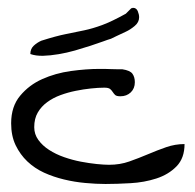

<svg xmlns="http://www.w3.org/2000/svg" viewBox="-20 -458 486 479"><path d="M7.8 -150.4Q7.8 -192.4 30.3 -219.2Q52.7 -246.1 85.4 -260.7Q118.2 -275.4 156.7 -280.8Q195.3 -286.1 228.5 -286.1H240.2Q247.1 -286.1 256.3 -285.6Q265.6 -285.2 273.4 -285.2H285.2Q304.7 -282.2 310.5 -273.9Q316.4 -265.6 316.4 -252.9Q316.4 -237.3 306.2 -227.5Q295.9 -217.8 280.3 -217.8Q270.5 -217.8 267.1 -221.2Q263.7 -224.6 261.2 -228.5Q258.8 -232.4 254.9 -235.8Q251 -239.3 240.2 -239.3Q225.6 -239.3 207 -237.3Q188.5 -235.4 168.9 -231.4Q149.4 -227.5 130.9 -220.7Q112.3 -213.9 97.7 -203.1Q83 -192.4 74.2 -177.2Q65.4 -162.1 65.4 -140.6Q65.4 -123 75.7 -108.9Q85.9 -94.7 102.5 -84Q119.1 -73.2 140.1 -65.9Q161.1 -58.6 181.6 -54.7Q202.1 -50.8 221.2 -48.8Q240.2 -46.9 252 -46.9Q279.3 -46.9 302.7 -55.2Q326.2 -63.5 349.1 -73.2Q372.1 -83 394.5 -90.8Q417 -98.6 440.4 -98.6Q440.4 -63.5 420.4 -43Q400.4 -22.5 370.1 -12.7Q339.8 -2.9 305.7 -1Q271.5 1 243.2 1Q219.7 1 192.9 -1.5Q166 -3.9 139.6 -10.3Q113.3 -16.6 89.8 -27.3Q66.4 -38.1 48.3 -55.2Q30.3 -72.3 19 -95.7Q7.8 -119.1 7.8 -150.4ZM55.7 -323.2Q55.7 -335.9 64 -343.8Q72.3 -351.6 83 -356.4Q120.1 -368.2 144.5 -373Q168.9 -377.9 189.9 -382.3Q210.9 -386.7 234.9 -395.5Q258.8 -404.3 293.9 -423.8Q295.9 -425.8 300.8 -430.7Q305.7 -435.5 307.6 -437.5H309.6Q309.6 -437.5 310.1 -438Q310.5 -438.5 311.5 -438.5Q320.3 -438.5 323.7 -430.2Q327.1 -421.9 327.1 -415Q327.1 -402.3 315.9 -393.1Q304.7 -383.8 293.9 -378.9Q277.3 -371.1 270 -367.7Q262.7 -364.3 256.8 -361.3Q250 -359.4 236.8 -354.5Q223.6 -349.6 205.6 -343.8Q187.5 -337.9 167 -332Q146.5 -326.2 126 -322.8Q105.5 -319.3 87.4 -318.8Q69.3 -318.4 55.7 -323.2Z"/></svg>

Font: Swanky and Moo Moo
Style: Regular
Weight: 400
Designer: Kimberly Geswein
Foundry: Kimberly Geswein
Version: Version 1.002 2001